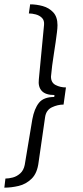

<svg xmlns="http://www.w3.org/2000/svg" viewBox="-43 -706 381 885"><path d="M-23 159 -18 117Q-2 117 16.5 112Q35 107 50.5 93Q66 79 71 54L106 -156Q115 -205 136.5 -232Q158 -259 207 -259L208 -268Q167 -268 149.5 -287Q132 -306 136 -340L160 -591Q162 -612 150.5 -623.5Q139 -635 122 -639.5Q105 -644 90 -644L96 -686Q125 -686 154 -678Q183 -670 202.5 -649Q222 -628 222 -590Q222 -577 219.5 -557Q217 -537 213.5 -512Q210 -487 205.5 -459Q201 -431 197.5 -404Q194 -377 192 -353Q192 -325 213.5 -314Q235 -303 261 -303L250 -224Q223 -224 196.5 -211.5Q170 -199 165 -167L135 41Q129 92 103 117.5Q77 143 43 151Q9 159 -23 159Z"/></svg>

Font: Chivo ExtraLight
Style: Italic
Weight: 250
Italic angle: -8.05°
Designer: Hector Gatti
Foundry: Omnibus-Type
Version: Version 2.002